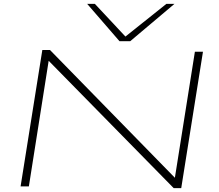

<svg xmlns="http://www.w3.org/2000/svg" viewBox="-20 -969 1140 998"><path d="M87 0 200 -709H240L889 -45L993 -700H1035L922 9H883L233 -653L130 0ZM887 -949 657 -755H601L433 -949H473L632 -779L845 -949Z"/></svg>

Font: Georama ExtraExtended ExtraLight
Style: Italic
Weight: 200
Width: 8
Italic angle: -9°
Designer: Jean-Baptiste Levee
Foundry: Production Type
Version: Version 1.000